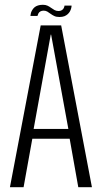

<svg xmlns="http://www.w3.org/2000/svg" viewBox="-20 -782 428 802"><path d="M21.5 0H78.5L115 -202.5H271L307 0H364L235.5 -676H150ZM120.5 -243.5 192 -637.5H193.5L265.5 -243.5ZM228 -711Q240.5 -711 248.8 -714.2Q257 -717.5 262.8 -722.8Q268.5 -728 272 -734.2Q275.5 -740.5 277.2 -747Q279 -753.5 279 -758.5H249.5Q249 -754 246.5 -748.5Q244 -743 238.2 -739.5Q232.5 -736 225 -736Q215 -736 207.8 -740Q200.5 -744 193.5 -749.2Q186.5 -754.5 178.5 -758.2Q170.5 -762 159 -762Q147.5 -762 138.8 -759.2Q130 -756.5 124.2 -751.5Q118.5 -746.5 114.8 -740.2Q111 -734 109.2 -727.8Q107.5 -721.5 107 -715.5H136.5Q137.5 -720 140.2 -725.5Q143 -731 148.5 -734.2Q154 -737.5 162.5 -737.5Q171 -737.5 177.8 -733.5Q184.5 -729.5 191.5 -724.2Q198.5 -719 207 -715Q215.5 -711 228 -711Z"/></svg>

Font: Anybody Condensed Light
Style: Regular
Weight: 300
Width: 3
Designer: Tyler Finck
Foundry: Etcetera Type Company
Version: Version 1.113;gftools[0.9.25]